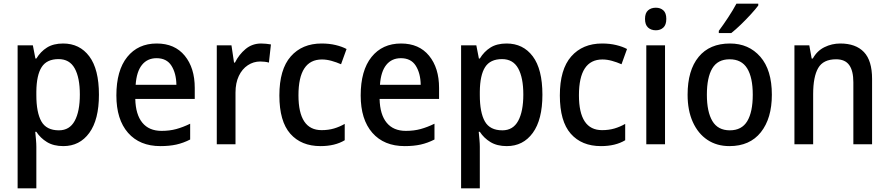

<svg xmlns="http://www.w3.org/2000/svg" viewBox="-20 -786 4843 1046"><path d="M324 -549Q414 -549 466.5 -479Q519 -409 519 -270Q519 -134 466.5 -62Q414 10 325 10Q272 10 236 -12Q200 -34 178 -68H172Q174 -48 176 -25.5Q178 -3 178 14V240H76V-539H159L173 -467H178Q201 -505 236 -527Q271 -549 324 -549ZM299 -464Q235 -464 207 -420.5Q179 -377 178 -287V-268Q178 -173 205.5 -124.5Q233 -76 301 -76Q359 -76 387 -127.5Q415 -179 415 -271Q415 -363 387 -413.5Q359 -464 299 -464Z M834 -549Q932 -549 986.5 -482.5Q1041 -416 1041 -307V-247H717Q719 -162 755.5 -117.5Q792 -73 860 -73Q904 -73 940.5 -83Q977 -93 1016 -112V-26Q979 -7 941 1.5Q903 10 854 10Q741 10 677.5 -62.5Q614 -135 614 -266Q614 -402 673 -475.5Q732 -549 834 -549ZM833 -469Q783 -469 753.5 -432.5Q724 -396 719 -324H941Q940 -387 914 -428Q888 -469 833 -469Z M1403 -549Q1416 -549 1430 -547.5Q1444 -546 1456 -544L1445 -445Q1435 -448 1422 -449.5Q1409 -451 1398 -451Q1361 -451 1330 -430.5Q1299 -410 1281 -372Q1263 -334 1263 -282V0H1161V-539H1241L1255 -445H1260Q1282 -489 1318 -519Q1354 -549 1403 -549Z M1726 10Q1621 10 1561.5 -57.5Q1502 -125 1502 -266Q1502 -408 1564 -478.5Q1626 -549 1732 -549Q1774 -549 1809 -540.5Q1844 -532 1868 -519L1838 -436Q1813 -447 1786 -454.5Q1759 -462 1734 -462Q1606 -462 1606 -267Q1606 -77 1732 -77Q1769 -77 1799.5 -86Q1830 -95 1858 -111V-22Q1805 10 1726 10Z M2165 -549Q2263 -549 2317.5 -482.5Q2372 -416 2372 -307V-247H2048Q2050 -162 2086.5 -117.5Q2123 -73 2191 -73Q2235 -73 2271.5 -83Q2308 -93 2347 -112V-26Q2310 -7 2272 1.5Q2234 10 2185 10Q2072 10 2008.5 -62.5Q1945 -135 1945 -266Q1945 -402 2004 -475.5Q2063 -549 2165 -549ZM2164 -469Q2114 -469 2084.5 -432.5Q2055 -396 2050 -324H2272Q2271 -387 2245 -428Q2219 -469 2164 -469Z M2740 -549Q2830 -549 2882.5 -479Q2935 -409 2935 -270Q2935 -134 2882.5 -62Q2830 10 2741 10Q2688 10 2652 -12Q2616 -34 2594 -68H2588Q2590 -48 2592 -25.5Q2594 -3 2594 14V240H2492V-539H2575L2589 -467H2594Q2617 -505 2652 -527Q2687 -549 2740 -549ZM2715 -464Q2651 -464 2623 -420.5Q2595 -377 2594 -287V-268Q2594 -173 2621.5 -124.5Q2649 -76 2717 -76Q2775 -76 2803 -127.5Q2831 -179 2831 -271Q2831 -363 2803 -413.5Q2775 -464 2715 -464Z M3254 10Q3149 10 3089.5 -57.5Q3030 -125 3030 -266Q3030 -408 3092 -478.5Q3154 -549 3260 -549Q3302 -549 3337 -540.5Q3372 -532 3396 -519L3366 -436Q3341 -447 3314 -454.5Q3287 -462 3262 -462Q3134 -462 3134 -267Q3134 -77 3260 -77Q3297 -77 3327.5 -86Q3358 -95 3386 -111V-22Q3333 10 3254 10Z M3553 -744Q3578 -744 3594 -729.5Q3610 -715 3610 -683Q3610 -651 3594 -636Q3578 -621 3553 -621Q3527 -621 3510.5 -636Q3494 -651 3494 -683Q3494 -715 3510.5 -729.5Q3527 -744 3553 -744ZM3603 -539V0H3501V-539Z M4185 -270Q4185 -141 4125 -65.5Q4065 10 3954 10Q3885 10 3834 -24Q3783 -58 3754.5 -121Q3726 -184 3726 -270Q3726 -403 3786 -476Q3846 -549 3957 -549Q4059 -549 4122 -477Q4185 -405 4185 -270ZM3831 -270Q3831 -177 3861 -126.5Q3891 -76 3956 -76Q4021 -76 4051 -126Q4081 -176 4081 -270Q4081 -364 4050.5 -413.5Q4020 -463 3955 -463Q3890 -463 3860.5 -413.5Q3831 -364 3831 -270ZM4111 -756Q4097 -737 4071 -708.5Q4045 -680 4016 -652Q3987 -624 3964 -606H3896V-618Q3920 -650 3947 -691Q3974 -732 3992 -766H4111Z M4558 -549Q4642 -549 4686.5 -502.5Q4731 -456 4731 -356V0H4629V-338Q4629 -400 4606.5 -431.5Q4584 -463 4535 -463Q4465 -463 4437.5 -415.5Q4410 -368 4410 -273V0H4308V-539H4389L4402 -467H4408Q4431 -509 4471.5 -529Q4512 -549 4558 -549Z"/></svg>

Font: Noto Sans Gurmukhi UI SemiCondensed Medium
Style: Regular
Weight: 500
Width: 4
Designer: Jelle Bosma - Monotype Design Team
Foundry: Monotype Imaging Inc.
Version: Version 2.004; ttfautohint (v1.8.4.7-5d5b)